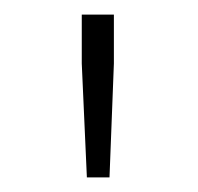

<svg xmlns="http://www.w3.org/2000/svg" viewBox="-20 -783 271 263"><path d="M99 -540H130L136 -696V-763H92V-696Z"/></svg>

Font: Noto Sans CJK Thin
Style: Regular
Weight: 100
Designer: Ryoko NISHIZUKA (kana & ideographs); Paul D. Hunt (Latin, Greek & Cyrillic); Wenlong ZHANG (bopomofo); Sandoll Communica
Foundry: Adobe Systems Incorporated
Version: Version 1.000;PS 1;hotconv 1.0.78;makeotf.lib2.5.61930